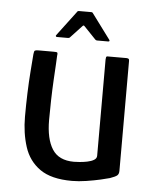

<svg xmlns="http://www.w3.org/2000/svg" viewBox="-48 -674 580 719"><g transform="rotate(5 241.5 -314.0)"><path d="M249 4Q171 4 128.5 -26Q86 -56 69.5 -107.5Q53 -159 53 -220Q53 -264 54.5 -308Q56 -352 59 -391Q62 -430 64 -456Q65 -468 68.5 -470Q72 -472 82 -472H137Q147 -472 151 -471Q155 -470 153 -458Q153 -452 151.5 -427Q150 -402 148 -366Q146 -330 145 -290.5Q144 -251 144 -216Q144 -145 168.5 -106.5Q193 -68 250 -68Q257 -68 271 -69Q285 -70 300 -73Q315 -76 325 -82Q335 -88 335 -98V-460Q335 -464 336 -468Q337 -472 341 -472H413Q416 -472 419.5 -470.5Q423 -469 423 -463V-49Q423 -37 416.5 -31.5Q410 -26 390 -19Q380 -16 356 -10.5Q332 -5 303 -0.5Q274 4 249 4ZM146 -528Q143 -528 142 -530.5Q141 -533 143 -535L213 -628Q215 -632 220 -632H266Q271 -632 273 -628L342 -535Q344 -533 343.5 -530.5Q343 -528 339 -528H297Q293 -528 290 -531L246 -577Q242 -582 238 -577L195 -531Q193 -528 188 -528Z"/></g></svg>

Font: Glory Thin Medium
Style: Regular
Weight: 500
Version: Version 1.011